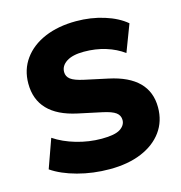

<svg xmlns="http://www.w3.org/2000/svg" viewBox="-107 -812 866 920"><g transform="rotate(-15 325.5 -352.5)"><path d="M326 11Q243 11 167 -9.5Q91 -30 42 -64L93 -207Q139 -176 201 -158Q263 -140 326 -140Q392 -140 418.5 -157.5Q445 -175 445 -201Q445 -224 426.5 -238Q408 -252 361 -262L244 -287Q54 -328 54 -486Q54 -555 91.5 -607Q129 -659 196 -687.5Q263 -716 352 -716Q425 -716 490.5 -695.5Q556 -675 597 -640L546 -506Q508 -534 458 -549.5Q408 -565 350 -565Q294 -565 264 -545.5Q234 -526 234 -495Q234 -473 252 -459Q270 -445 316 -435L432 -410Q625 -369 625 -216Q625 -147 588 -96Q551 -45 484 -17Q417 11 326 11Z"/></g></svg>

Font: Nunito Sans Black
Style: Regular
Weight: 900
Designer: Vernon Adams
Foundry: Vernon Adams
Version: Version 3.006; ttfautohint (v1.8.3)